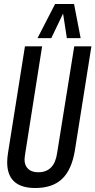

<svg xmlns="http://www.w3.org/2000/svg" viewBox="-20 -932 478 962"><path d="M157 10Q16 10 16 -119Q16 -131 17 -140.5Q18 -150 20 -165L105 -700H191L105 -154Q98 -114 116 -91.5Q134 -69 172 -69Q252 -69 266 -164L352 -700H438L355 -177Q339 -81 291 -35.5Q243 10 157 10ZM168 -741 256 -912H351L384 -741H315L296 -864L237 -741Z"/></svg>

Font: Georama Condensed Medium
Style: Italic
Weight: 500
Width: 3
Italic angle: -9°
Designer: Jean-Baptiste Levee
Foundry: Production Type
Version: Version 1.000